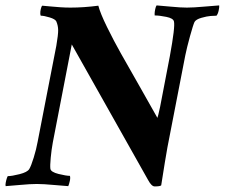

<svg xmlns="http://www.w3.org/2000/svg" viewBox="-38 -667 810 692"><path d="M215.8 -639.6Q263.7 -639.6 316.4 -646.5Q323.2 -619.6 347.9 -569.3Q372.6 -519 397.5 -474.9Q422.4 -430.7 465.6 -355Q508.8 -279.3 529.3 -242.2Q531.7 -247.6 539.1 -282.2L574.2 -464.8Q593.8 -571.3 588.9 -589.8Q586.4 -601.1 561.5 -606.2Q536.6 -611.3 519.5 -611.3Q519 -612.3 519.3 -618.7Q519.5 -625 521.5 -634.3Q523.4 -643.6 526.4 -647.5Q542 -646.5 577.1 -643.1Q612.3 -639.6 635.7 -639.6Q658.7 -639.6 700 -643.3Q741.2 -647 752 -647.5Q752.9 -642.1 750.2 -629.4Q747.6 -616.7 742.2 -610.4Q733.9 -610.4 720.7 -609.4Q707.5 -608.4 688 -602.8Q668.5 -597.2 663.1 -587.9Q658.2 -577.6 646.7 -536.1Q635.3 -494.6 629.9 -467.8L565.4 -135.7Q558.1 -95.7 543 1Q539.1 4.9 519.5 4.9Q508.3 4.9 496.1 -17.6L220.7 -506.8L152.3 -153.3Q147.5 -127.4 144.8 -98.4Q142.1 -69.3 143.6 -58.6Q145.5 -46.9 173.1 -40Q200.7 -33.2 213.9 -33.2Q216.3 -26.9 213.6 -14.6Q210.9 -2.4 208 3.9Q197.8 3.4 158 -0.2Q118.2 -3.9 94.7 -3.9Q71.3 -3.9 34.9 -0.5Q-1.5 2.9 -17.6 3.9Q-19 0 -17.3 -9Q-15.6 -18.1 -13.2 -25.1Q-10.7 -32.2 -9.8 -32.2Q4.4 -32.2 32.5 -39.3Q60.5 -46.4 67.4 -57.6Q74.2 -68.8 83.5 -98.9Q92.8 -128.9 97.7 -156.2Q109.9 -220.2 131.3 -329.1Q152.8 -438 165 -502Q171.9 -542.5 171.6 -558.6Q171.4 -574.7 165 -589.8Q161.1 -598.1 140.9 -604.2Q120.6 -610.4 109.4 -610.4Q107.4 -611.3 107.2 -618.4Q106.9 -625.5 109.1 -634.8Q111.3 -644 114.3 -646.5Q122.1 -646 141.4 -644Q160.6 -642.1 179 -640.9Q197.3 -639.6 215.8 -639.6Z"/></svg>

Font: Crimson
Style: BoldItalic
Weight: 700
Italic angle: -11°
Version: Version 0.8